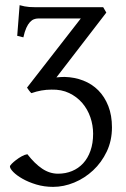

<svg xmlns="http://www.w3.org/2000/svg" viewBox="-20 -482 489 746"><path d="M415 12.7Q415 64.5 394.8 106.9Q374.5 149.4 341.8 179.9Q309.1 210.4 268.3 227.3Q227.5 244.1 186.5 244.1Q151.9 244.1 121.1 234.9Q90.3 225.6 67.6 212.6Q44.9 199.7 31.7 186.3Q18.6 172.9 18.6 164.6Q18.6 161.6 25.4 154.5Q32.2 147.5 42.5 139.6Q52.7 131.8 64.5 125.2Q76.2 118.7 86.4 117.2Q114.7 153.8 143.8 173.3Q172.9 192.9 205.6 192.9Q234.9 192.9 259.8 182.6Q284.7 172.4 303 152.6Q321.3 132.8 331.5 103.8Q341.8 74.7 341.8 37.6Q341.8 4.9 331.1 -26.4Q320.3 -57.6 299.6 -81.8Q278.8 -106 248.8 -120.4Q218.8 -134.8 180.2 -133.8Q160.2 -133.8 140.9 -130.4Q121.6 -127 102.1 -120.1Q98.6 -122.6 93 -130.1Q87.4 -137.7 85 -141.6L293.9 -410.2H127.9Q120.1 -410.2 112.1 -407.2Q104 -404.3 96.4 -396.2Q88.9 -388.2 82.3 -373.8Q75.7 -359.4 70.8 -336.9L46.9 -342.8L56.2 -461.9Q66.4 -459 75.4 -457.3Q84.5 -455.6 94 -454.8Q103.5 -454.1 114.7 -454.1H380.9L393.1 -433.1L199.2 -181.2Q207.5 -182.1 215.3 -182.6Q223.1 -183.1 231 -183.1Q270 -182.1 303.7 -168.9Q337.4 -155.8 362.1 -130.9Q386.7 -106 400.9 -69.8Q415 -33.7 415 12.7Z"/></svg>

Font: Gentium Plus
Style: Regular
Weight: 400
Designer: J. Victor Gaultney, Annie Olsen, Iska Routamaa
Foundry: SIL International
Version: Version 1.510